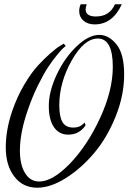

<svg xmlns="http://www.w3.org/2000/svg" viewBox="-20 -864 607 897"><path d="M507 -552Q507 -684 437 -684Q373 -684 315 -581.5Q257 -479 257 -372Q257 -319 272 -293.5Q287 -268 322 -268Q344 -268 357.5 -276.5Q371 -285 375 -292L380 -279Q351 -235 299 -235Q256 -235 232 -270Q208 -305 208 -369Q208 -437 245 -515.5Q282 -594 338 -647.5Q394 -701 444 -701Q488 -701 524 -657Q560 -613 560 -516Q560 -418 520 -319Q480 -220 419.5 -148.5Q359 -77 287.5 -32Q216 13 154 13Q87 13 47 -39Q7 -91 7 -175Q7 -259 38 -348Q60 -412 93 -468Q126 -524 157 -557.5Q188 -591 216 -615.5Q244 -640 261 -650L278 -660L287 -649Q283 -646 275.5 -639.5Q268 -633 246.5 -607Q225 -581 204.5 -550Q184 -519 157.5 -465.5Q131 -412 110 -350Q73 -245 73 -160Q73 -95 97 -55.5Q121 -16 163 -16Q226 -16 307 -100Q388 -184 447.5 -312.5Q507 -441 507 -552ZM549 -844Q506 -750 422 -750Q390 -750 370 -767.5Q350 -785 350 -812Q350 -829 357 -844H385Q380 -829 380 -821Q380 -787 428 -787Q492 -787 517 -844Z"/></svg>

Font: Dynalight
Style: Regular
Weight: 400
Designer: Astigmatic (AOETI)
Foundry: Astigmatic (AOETI)
Version: Version 1.000